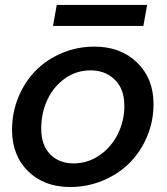

<svg xmlns="http://www.w3.org/2000/svg" viewBox="-20 -749 678 778"><path d="M602.1 -327.1Q602.1 -257.3 575.7 -195.1Q549.3 -132.8 504.4 -88.1Q459.5 -43.5 396.7 -17.3Q334 8.8 264.2 8.8Q158.7 8.8 93.8 -55.2Q28.8 -119.1 28.8 -223.1Q28.8 -292.5 54.2 -354.5Q79.6 -416.5 123.5 -461.7Q167.5 -506.8 229.7 -533.4Q292 -560.1 362.8 -560.1Q468.8 -560.1 535.4 -495.6Q602.1 -431.2 602.1 -327.1ZM147 -228Q147 -160.6 183.3 -123.8Q219.7 -86.9 277.8 -86.9Q335.4 -86.9 383.1 -119.6Q430.7 -152.3 457.3 -205.8Q483.9 -259.3 483.9 -319.8Q483.9 -388.7 445.1 -426.3Q406.2 -463.9 347.2 -463.9Q289.1 -463.9 242.7 -430.7Q196.3 -397.5 171.6 -344Q147 -290.5 147 -228ZM194.8 -644 210 -729H576.2L561 -644Z"/></svg>

Font: Poppins Medium
Style: Italic
Weight: 500
Italic angle: -10°
Designer: Ninad Kale (Devanagari), Jonny Pinhorn (Latin)
Foundry: Indian Type Foundry
Version: Version 3.200;PS 1.000;hotconv 16.6.54;makeotf.lib2.5.65590